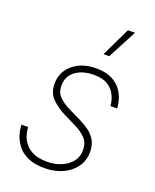

<svg xmlns="http://www.w3.org/2000/svg" viewBox="-145 -854 766 947"><g transform="rotate(20 238.5 -380.0)"><path d="M317 -618H287L360 -770H397ZM205 10Q150 10 115.5 -6.5Q81 -23 62.5 -47.5Q44 -72 36 -96Q28 -120 27 -136.5Q26 -153 26 -153H61Q61 -153 62 -140Q63 -127 69 -108Q75 -89 90 -69.5Q105 -50 133 -37Q161 -24 205 -24Q268 -24 311 -55.5Q354 -87 354 -138Q354 -178 330.5 -201Q307 -224 274 -240L209 -272Q169 -292 139.5 -321Q110 -350 110 -400Q110 -461 157 -500.5Q204 -540 278 -540Q328 -540 359 -524.5Q390 -509 407 -487Q424 -465 431.5 -442.5Q439 -420 440.5 -404.5Q442 -389 442 -389H407Q407 -389 404.5 -406.5Q402 -424 390.5 -447.5Q379 -471 352.5 -488.5Q326 -506 278 -506Q220 -506 182.5 -478.5Q145 -451 145 -402Q145 -364 168.5 -342Q192 -320 225 -304L287 -274Q314 -261 337.5 -244Q361 -227 375.5 -202.5Q390 -178 390 -141Q390 -96 365.5 -62Q341 -28 299.5 -9Q258 10 205 10Z"/></g></svg>

Font: Be Vietnam Pro Thin
Style: Italic
Weight: 100
Italic angle: -12°
Designer: Lam Bao, Tony Le, Vietanh Nguyen
Foundry: Yellow Type Foundry
Version: Version 1.002; ttfautohint (v1.8.3)